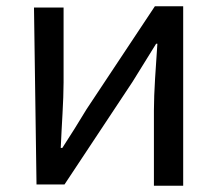

<svg xmlns="http://www.w3.org/2000/svg" viewBox="-20 -561 702 610"><path d="M96 25H185L401 -301C422 -335 454 -387 476 -422H480C475 -347 469 -270 469 -210V29H562V-541H472L255 -214C234 -179 201 -126 178 -91H173C176 -164 182 -240 182 -299V-537H88Z"/></svg>

Font: GenEiGothic-pro-Regular
Style: Regular
Weight: 400
Designer: Ryoko NISHIZUKA (kana & ideographs); Paul D. Hunt (Latin, Greek & Cyrillic); Wenlong ZHANG (bopomofo); Sandoll Communica
Foundry: Adobe Systems Incorporated; o_tamon
Version: Version 1.000.140830